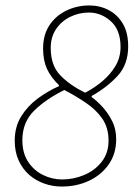

<svg xmlns="http://www.w3.org/2000/svg" viewBox="-20 -672 496 704"><path d="M206 12Q173 12 142 1Q111 -10 87 -31Q63 -52 48.5 -83.5Q34 -115 34 -156Q34 -207 57.5 -245Q81 -283 118 -310.5Q155 -338 196 -356V-360Q166 -389 152 -420Q138 -451 138 -494Q138 -544 161 -579Q184 -614 223 -633Q262 -652 308 -652Q346 -652 378.5 -635Q411 -618 430.5 -585Q450 -552 450 -502Q450 -436 411.5 -394Q373 -352 316 -320V-316Q332 -305 353 -283Q374 -261 390 -230.5Q406 -200 406 -162Q406 -108 378.5 -69Q351 -30 306 -9Q261 12 206 12ZM292 -332Q325 -349 354.5 -373.5Q384 -398 403 -429.5Q422 -461 422 -500Q422 -562 386.5 -594Q351 -626 306 -626Q270 -626 238 -610.5Q206 -595 186 -566Q166 -537 166 -496Q166 -433 200 -397Q234 -361 292 -332ZM208 -14Q250 -14 289 -30.5Q328 -47 353 -79Q378 -111 378 -156Q378 -204 355 -237Q332 -270 295 -295Q258 -320 216 -342Q149 -309 105.5 -266.5Q62 -224 62 -158Q62 -111 83 -79Q104 -47 137.5 -30.5Q171 -14 208 -14Z"/></svg>

Font: Source Sans Variable
Style: Italic
Weight: 200
Italic angle: -11°
Designer: Paul D. Hunt
Foundry: Adobe Systems Incorporated
Version: Version 3.006;hotconv 1.0.111;makeotfexe 2.5.65597